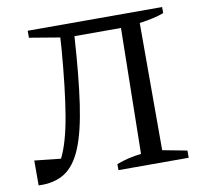

<svg xmlns="http://www.w3.org/2000/svg" viewBox="-74 -728 862 813"><g transform="rotate(-10 356.5 -321.5)"><path d="M28 5V-102L141 -90Q172 -152 191 -263.5Q210 -375 224 -549L227 -596L96 -618V-648H674V-622Q636 -607 569 -598V-51L674 -31V0H372V-26Q399 -36 424.5 -42Q450 -48 478 -51L487 -591H287Q276 -419 259 -302.5Q242 -186 213.5 -117.5Q185 -49 140 -20.5Q95 8 28 5Z"/></g></svg>

Font: Piazzolla
Style: Regular
Weight: 400
Designer: Juan Pablo del Peral
Foundry: Huerta Tipografica
Version: Version 1.330